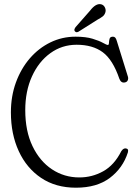

<svg xmlns="http://www.w3.org/2000/svg" viewBox="-20 -884 645 916"><path d="M590 -156.5Q566 -82 504 -35.2Q442 11.5 342.5 11.5Q246 11.5 176.5 -35Q107 -81.5 69.5 -162.8Q32 -244 32 -348Q32 -425 56 -490.8Q80 -556.5 122.2 -605.5Q164.5 -654.5 220.5 -681.8Q276.5 -709 340.5 -709Q389.5 -709 421.5 -699.2Q453.5 -689.5 471.2 -679.5Q489 -669.5 494.5 -669.5Q499.5 -669.5 499.8 -679.2Q500 -689 502.8 -699Q505.5 -709 519 -709Q525 -709 529.5 -704.8Q534 -700.5 537.5 -688L590.5 -517.5Q593 -508 589 -500Q585 -492 574.5 -490.5Q557.5 -487.5 549.5 -508Q518.5 -599 470.2 -634.8Q422 -670.5 345.5 -670.5Q275.5 -670.5 220 -630.2Q164.5 -590 132.5 -519.5Q100.5 -449 100.5 -358.5Q100.5 -259 135 -187Q169.5 -115 228 -76.2Q286.5 -37.5 358.5 -37.5Q419.5 -37.5 472.2 -66.8Q525 -96 558.5 -162.5Q568.5 -177.5 580 -176Q595 -174.5 590 -156.5ZM409.5 -833Q437.5 -869.5 462.5 -863.5Q474.5 -860.5 480.2 -849Q486 -837.5 483 -826Q479 -812.5 469.8 -805.5Q460.5 -798.5 445 -790L354 -732.5Q343.5 -727 337 -735Q333.5 -739.5 335.2 -744.5Q337 -749.5 340.5 -754.5Z"/></svg>

Font: Fraunces 144pt S100 Light
Style: Regular
Weight: 300
Version: Version 1.000; ttfautohint (v1.8.3)